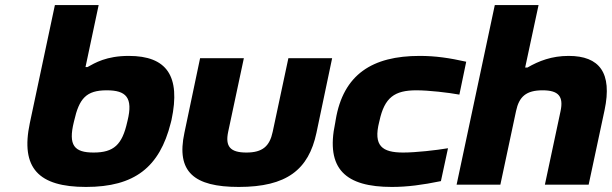

<svg xmlns="http://www.w3.org/2000/svg" viewBox="-20 -730 2419 759"><path d="M655 -244 658 -256C695 -430 639 -509 489 -509C400 -509 355 -481 326 -465H318L370 -710H197L98 -244C60 -65 133 9 320 9C512 9 611 -69 655 -244ZM272 -248 273 -252C293 -341 321 -373 402 -373C478 -373 507 -345 484 -252L483 -248C463 -158 430 -127 350 -127C274 -127 249 -155 272 -248Z M709 -205C676 -51 746 9 924 9C1113 9 1200 -59 1231 -205L1293 -500H1120L1058 -209C1046 -152 1018 -127 954 -127C889 -127 870 -152 882 -209L944 -500H771Z M1307 -256 1305 -244C1266 -61 1347 9 1529 9C1590 9 1650 1 1723 -14L1751 -144C1704 -136 1623 -127 1574 -127C1491 -127 1455 -153 1479 -248L1480 -252C1500 -345 1540 -373 1626 -373C1675 -373 1752 -364 1796 -356L1823 -486C1756 -501 1701 -509 1639 -509C1452 -509 1337 -436 1307 -256Z M1936 -710 1785 0H1958L2020 -291C2032 -348 2060 -373 2125 -373C2189 -373 2208 -348 2196 -291L2134 0H2307L2370 -295C2401 -442 2350 -509 2228 -509C2161 -509 2110 -489 2065 -463H2056L2109 -710Z"/></svg>

Font: LT Wave Black
Style: Italic
Weight: 900
Designer: Daniel Lyons
Version: Version 2.5 (Glyphs App)